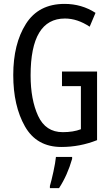

<svg xmlns="http://www.w3.org/2000/svg" viewBox="-20 -744 570 985"><path d="M298 -377V-302H395V-81Q356 -66 302 -66Q214 -66 175.5 -149.5Q137 -233 137 -357Q137 -649 313 -649Q377 -649 440 -607L470 -678Q399 -724 311 -724Q178 -724 113 -621.5Q48 -519 48 -359Q48 -201 108 -95.5Q168 10 295 10Q390 10 478 -25V-377ZM350 61H267Q264 91 254 137Q244 183 236 210V221H283Q326 155 350 71Z"/></svg>

Font: Noto Sans Display Condensed
Style: Regular
Weight: 400
Width: 3
Designer: Monotype Design Team
Foundry: Monotype Imaging Inc.
Version: Version 1.900